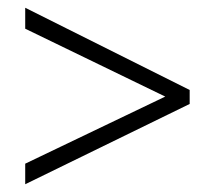

<svg xmlns="http://www.w3.org/2000/svg" viewBox="-20 -604 554 495"><path d="M45 -129V-182L406 -355L45 -530V-584L469 -372V-336Z"/></svg>

Font: Noto Sans Tamil SemiCondensed Light
Style: Regular
Weight: 300
Width: 4
Designer: Jelle Bosma - Monotype Design Team
Foundry: Monotype Imaging Inc.
Version: Version 2.004; ttfautohint (v1.8.4.7-5d5b)